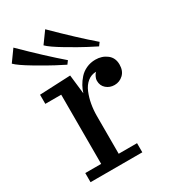

<svg xmlns="http://www.w3.org/2000/svg" viewBox="-218 -900 880 996"><g transform="rotate(-30 222.0 -402.5)"><path d="M0 0ZM167.5 -736.8 216.8 -804.7Q339.8 -683.1 428.7 -606.9L414.6 -587.9Q392.6 -599.1 358.2 -616.9Q323.7 -634.8 256.3 -674.8Q189 -714.8 167.5 -736.8ZM-22.5 -736.8 26.4 -804.7Q149.9 -683.1 238.8 -606.9L224.6 -587.9Q202.6 -599.1 168.2 -616.9Q133.8 -634.8 66.4 -674.8Q-1 -714.8 -22.5 -736.8ZM334 0H23.9V-54.7H119.1V-469.2H23.9V-523.9L209 -532.2L222.2 -418Q228 -438 238.8 -457.5Q249.5 -477.1 266.4 -496.1Q283.2 -515.1 308.3 -526.6Q333.5 -538.1 362.8 -538.1Q402.3 -538.1 430.9 -516.1Q459.5 -494.1 459.5 -454.1Q459.5 -416 437.3 -395Q415 -374 384.8 -374Q356.4 -374 335.9 -391.6Q315.4 -409.2 315.4 -439Q315.4 -449.2 320.3 -460Q325.2 -470.7 330.1 -476.6L335.4 -481.9Q306.2 -481.9 283.7 -463.6Q261.2 -445.3 248.8 -415Q236.3 -384.8 230.2 -350.8Q224.1 -316.9 224.1 -280.8V-54.7H334Z"/></g></svg>

Font: Trocchi
Style: Regular
Weight: 400
Designer: vernon adams
Version: Version 1.0; ttfautohint (v0.8) -l 6 -r 50 -G 100